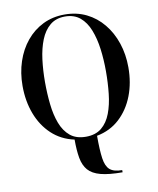

<svg xmlns="http://www.w3.org/2000/svg" viewBox="-105 -841 962 1172"><g transform="rotate(-10 376.0 -255.0)"><path d="M558.5 236.5V250Q474 250 423.2 236.5Q372.5 223 347 193.8Q321.5 164.5 313 117.2Q304.5 70 304.5 2.5Q223 -15 165.8 -68.5Q108.5 -122 78.5 -201.2Q48.5 -280.5 48.5 -375Q48.5 -455.5 71.8 -525.5Q95 -595.5 138.5 -648.2Q182 -701 242.2 -730.5Q302.5 -760 376.5 -760Q450.5 -760 510.8 -730.5Q571 -701 614.2 -648.2Q657.5 -595.5 681 -525.5Q704.5 -455.5 704.5 -375Q704.5 -279.5 673.8 -199.8Q643 -120 584.8 -66.2Q526.5 -12.5 443.5 3.5Q443.5 93 450.8 143.8Q458 194.5 482.5 215.5Q507 236.5 558.5 236.5ZM376.5 -747.5Q320.5 -747.5 283.5 -716.8Q246.5 -686 225.5 -633.2Q204.5 -580.5 196 -513.8Q187.5 -447 187.5 -375Q187.5 -303 194.8 -236.2Q202 -169.5 222 -116.8Q242 -64 279.2 -33.2Q316.5 -2.5 376.5 -2.5Q436.5 -2.5 473.8 -33.2Q511 -64 531 -116.8Q551 -169.5 558.2 -236.2Q565.5 -303 565.5 -375Q565.5 -447 556.8 -513.8Q548 -580.5 527.2 -633.2Q506.5 -686 469.8 -716.8Q433 -747.5 376.5 -747.5Z"/></g></svg>

Font: Bodoni* 16 Medium
Style: Regular
Weight: 500
Version: Version 2.2